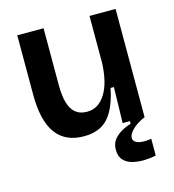

<svg xmlns="http://www.w3.org/2000/svg" viewBox="-107 -613 813 896"><g transform="rotate(-15 299.5 -165.0)"><path d="M238 13Q148 13 103 -48.5Q58 -110 58 -236V-523H185V-249Q185 -169 208.5 -131.5Q232 -94 281 -94Q310 -94 332 -108Q354 -122 370.5 -148.5Q387 -175 396 -212Q405 -249 407 -294V-523H533V-221V0H427L431 -173H415Q402 -108 379 -66.5Q356 -25 321.5 -6Q287 13 238 13ZM537 186Q512 192 482 193Q452 194 425 187.5Q398 181 381 163Q364 145 364 112Q364 83 379 64Q394 45 417 32Q440 19 462 13V-7H533V0Q495 16 472.5 38Q450 60 450 78Q450 91 460 98Q470 105 484.5 107Q499 109 513.5 108Q528 107 537 105Z"/></g></svg>

Font: Bricolage Grotesque 28pt SemiBold
Style: Regular
Weight: 600
Version: Version 1.001;gftools[0.9.33.dev8+g029e19f]